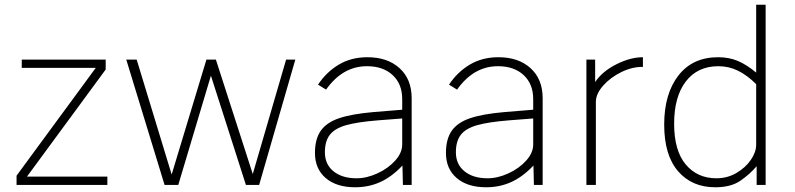

<svg xmlns="http://www.w3.org/2000/svg" viewBox="-20 -782 3363 812"><path d="M50 -39 385 -495H72V-530H427V-488L94 -35H434V0H50Z M1076 0H1020L872 -462L734 0H676L514 -530H558L706 -44L853 -530H893L1049 -46L1190 -530H1229Z M1312 -135Q1312 -194 1336.5 -229Q1361 -264 1414 -282Q1467 -300 1559 -308L1681 -318V-363Q1681 -427 1640.5 -464.5Q1600 -502 1532 -502Q1429 -502 1359 -403L1325 -424Q1360 -477 1412.5 -508.5Q1465 -540 1534 -540Q1619 -540 1670 -493.5Q1721 -447 1721 -367V0H1684L1682 -82Q1638 -35 1589 -12.5Q1540 10 1482 10Q1403 10 1357.5 -29Q1312 -68 1312 -135ZM1681 -171V-281L1578 -273Q1491 -266 1443.5 -252.5Q1396 -239 1375 -212Q1354 -185 1354 -138Q1354 -87 1390.5 -57.5Q1427 -28 1488 -28Q1531 -28 1576.5 -49Q1622 -70 1651.5 -103Q1681 -136 1681 -171Z M1866 -135Q1866 -194 1890.5 -229Q1915 -264 1968 -282Q2021 -300 2113 -308L2235 -318V-363Q2235 -427 2194.5 -464.5Q2154 -502 2086 -502Q1983 -502 1913 -403L1879 -424Q1914 -477 1966.5 -508.5Q2019 -540 2088 -540Q2173 -540 2224 -493.5Q2275 -447 2275 -367V0H2238L2236 -82Q2192 -35 2143 -12.5Q2094 10 2036 10Q1957 10 1911.5 -29Q1866 -68 1866 -135ZM2235 -171V-281L2132 -273Q2045 -266 1997.5 -252.5Q1950 -239 1929 -212Q1908 -185 1908 -138Q1908 -87 1944.5 -57.5Q1981 -28 2042 -28Q2085 -28 2130.5 -49Q2176 -70 2205.5 -103Q2235 -136 2235 -171Z M2460 -530H2497V-435Q2527 -480 2586.5 -510Q2646 -540 2699 -540V-499Q2655 -500 2608.5 -477.5Q2562 -455 2531 -420Q2500 -385 2500 -351V0H2460Z M2789 -255Q2789 -385 2849 -462.5Q2909 -540 3017 -540Q3063 -540 3100 -524.5Q3137 -509 3178 -475V-762H3218V0H3180V-79Q3151 -45 3111 -17.5Q3071 10 3005 10Q2906 10 2847.5 -58Q2789 -126 2789 -255ZM3178 -170V-426Q3140 -464 3101 -483Q3062 -502 3018 -502Q2930 -502 2880.5 -437.5Q2831 -373 2831 -259Q2831 -145 2880 -86.5Q2929 -28 3010 -28Q3056 -28 3094.5 -50.5Q3133 -73 3155.5 -106Q3178 -139 3178 -170Z"/></svg>

Font: Morrison Thin
Style: Regular
Weight: 100
Designer: Pablo Impallari, Rodrigo Fuenzalida (Modified by Dan O. Williams)
Version: Version 0.03;June 6, 2019;FontCreator 11.5.0.2425 64-bit; tt